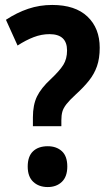

<svg xmlns="http://www.w3.org/2000/svg" viewBox="-20 -744 441 776"><path d="M113 -270Q113 -320 129.5 -354Q146 -388 185 -424Q221 -458 236 -482Q251 -506 251 -540Q251 -606 180 -606Q148 -606 116.5 -594Q85 -582 51 -560L4 -664Q48 -693 94 -708.5Q140 -724 191 -724Q284 -724 333.5 -677Q383 -630 383 -551Q383 -508 372 -476.5Q361 -445 339.5 -418Q318 -391 286 -362Q261 -339 248.5 -323Q236 -307 232 -292.5Q228 -278 228 -258V-234H113ZM92 -71Q92 -112 113.5 -132.5Q135 -153 173 -153Q208 -153 230 -133Q252 -113 252 -71Q252 -30 230 -9Q208 12 173 12Q137 12 114.5 -9Q92 -30 92 -71Z"/></svg>

Font: Noto Sans Arabic Cond
Style: Bold
Weight: 700
Width: 3
Designer: Monotype Design Team, Nadine Chahine, Nizar Qandah and Khaled Hosny
Foundry: Monotype Imaging Inc.
Version: Version 2.012; ttfautohint (v1.8.4.7-5d5b)